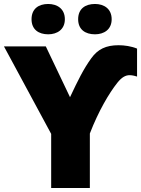

<svg xmlns="http://www.w3.org/2000/svg" viewBox="-20 -948 713 968"><path d="M139 -851C139 -799 175 -775 223 -775C268 -775 307 -799 307 -851C307 -904 268 -928 223 -928C175 -928 139 -904 139 -851ZM374 -851C374 -799 410 -775 459 -775C504 -775 543 -799 543 -851C543 -904 504 -928 459 -928C410 -928 374 -904 374 -851ZM333 -458 211 -714H0L238 -273V0H433V-275C477 -389 530 -478 571 -530C594 -559 613 -569 634 -569C648 -569 665 -564 671 -562V-703C642 -715 607 -720 578 -720C514 -720 473 -700 440 -654C401 -600 373 -543 333 -458Z"/></svg>

Font: Noto Sans UI Black
Style: Regular
Weight: 900
Designer: Monotype Design Team
Foundry: Monotype Imaging Inc.
Version: Version 1.901